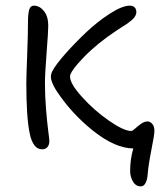

<svg xmlns="http://www.w3.org/2000/svg" viewBox="-20 -519 577 680"><path d="M479 141.1Q460.9 141.1 450.9 124Q440.9 106.9 440.9 86.9Q440.9 44.9 452.1 6.8Q388.2 6.3 310.3 -55.4Q232.4 -117.2 178.2 -200.2Q160.2 -230 160.2 -246.1Q160.2 -257.8 166 -268.1Q176.8 -289.1 210.2 -327.1Q243.7 -365.2 284.4 -403.8Q325.2 -442.4 369.1 -470.7Q413.1 -499 439.9 -499Q450.2 -499 456.5 -493.2Q462.9 -487.3 462.9 -476.1Q462.9 -470.2 460 -464.4Q457 -458.5 453.1 -454.1Q449.2 -449.7 441.2 -443.4Q433.1 -437 427.7 -433.3Q422.4 -429.7 410.6 -422.4Q398.9 -415 393.1 -411.1Q323.2 -364.7 275.6 -315.2Q228 -265.6 228 -248Q228 -222.7 270.3 -175.8Q312.5 -128.9 365.2 -92Q418 -55.2 444.8 -55.2Q449.2 -55.2 458.3 -63.5Q467.3 -71.8 479.2 -80.3Q491.2 -88.9 502.9 -88.9Q511.7 -88.9 519.3 -80.1Q526.9 -71.3 526.9 -55.2Q526.9 -42 516.1 12.2Q505.4 66.4 502.9 99.1Q501.5 118.7 495.1 129.9Q488.8 141.1 479 141.1ZM128.9 9.8Q96.7 9.8 85 -47.4Q73.2 -104.5 73.2 -225.1Q73.2 -247.6 76.2 -323Q79.1 -398.4 79.1 -440.9Q79.1 -470.7 83.5 -484.9Q87.9 -499 100.1 -499Q120.1 -499 135.5 -480Q150.9 -460.9 150.9 -428.2Q150.9 -406.7 145 -331.5Q139.2 -256.3 139.2 -225.1Q139.2 -178.7 143.1 -131.6Q147 -84.5 150.9 -54.7Q154.8 -24.9 154.8 -20Q154.8 -6.3 148.2 1.7Q141.6 9.8 128.9 9.8Z"/></svg>

Font: Shantell Sans Normal
Style: Regular
Weight: 300
Designer: Stephen Nixon, Anya Danilova, Shantell Martin
Foundry: Arrow Type
Version: Version 1.006;[559af2be0]